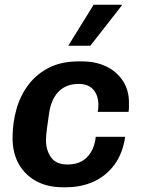

<svg xmlns="http://www.w3.org/2000/svg" viewBox="-20 -780 599 810"><path d="M244 10Q181 10 133.5 -15.5Q86 -41 59.5 -87.5Q33 -134 33 -198Q33 -263 50 -321.5Q67 -380 101.5 -424.5Q136 -469 188 -495Q240 -521 311 -521H326Q384 -521 428.5 -499.5Q473 -478 499 -438Q525 -398 524 -343Q524 -335 524 -326Q524 -317 522 -308H392Q394 -315 394.5 -322.5Q395 -330 395 -338Q395 -377 374 -401.5Q353 -426 311 -426Q276 -426 250.5 -411.5Q225 -397 209.5 -370.5Q194 -344 188 -308Q182 -269 178 -237.5Q174 -206 174 -189Q174 -146 195.5 -116Q217 -86 265 -86Q299 -86 323.5 -99Q348 -112 364 -138.5Q380 -165 384 -203H508Q498 -133 463 -85.5Q428 -38 375.5 -14Q323 10 259 10ZM268 -587 375 -760H493L494 -757L361 -587Z"/></svg>

Font: Chivo Medium SemiBold
Style: Italic
Weight: 600
Italic angle: -8.05°
Version: Version 2.002